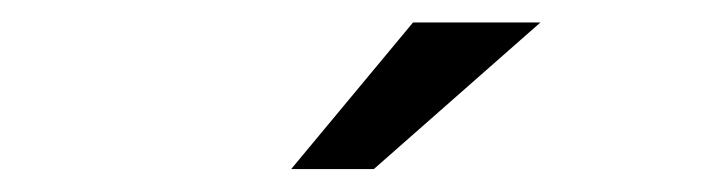

<svg xmlns="http://www.w3.org/2000/svg" viewBox="-20 -743 627 170"><path d="M345.7 -723.1H458.5L311 -593.3H237.8Z"/></svg>

Font: TypoPRO Roboto Mono
Style: Italic
Weight: 400
Designer: Google
Version: Version 2.000986; 2015; ttfautohint (v1.3)